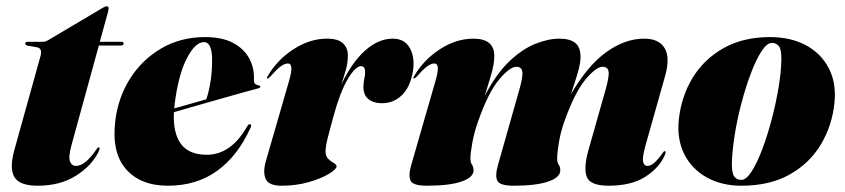

<svg xmlns="http://www.w3.org/2000/svg" viewBox="-20 -581 2690 611"><path d="M97.5 -430.5 66.5 -436Q60.5 -437.5 60.5 -442.5Q60.5 -448 67.5 -448H118Q124.5 -448 133 -453L308.5 -557Q314.5 -561 320.5 -561Q325.5 -561 325.5 -554Q325.5 -550 323.5 -542L297.5 -448H366Q373.5 -448 373.5 -442.5Q373.5 -436 363.5 -436H294.5L208 -121Q197 -81.5 202.8 -67.2Q208.5 -53 221.5 -53Q250.5 -53 285 -103Q289 -109 290.5 -110.5Q292 -112 294 -112Q300.5 -112 293 -97Q271.5 -53 221.2 -21.5Q171 10 100 10Q42 10 25.8 -17.5Q9.5 -45 25.5 -103L109 -403Q115.5 -427.5 97.5 -430.5Z M777.5 -175Q737 -85 671.2 -37.5Q605.5 10 514.5 10Q427 10 380.8 -43Q334.5 -96 347 -197Q356 -271.5 394.5 -331.8Q433 -392 494.2 -427.5Q555.5 -463 632.5 -463Q688 -463 723 -443.8Q758 -424.5 774 -393.5Q790 -362.5 788 -327Q787.5 -320.5 790.2 -316Q793 -311.5 802.5 -309.5Q808.5 -308.5 808.5 -305Q808.5 -302 802.5 -300Q792.5 -297.5 763.5 -289.5Q734.5 -281.5 694.8 -270.2Q655 -259 612.5 -246.8Q570 -234.5 533.5 -224Q530 -159 555.2 -123.8Q580.5 -88.5 638 -88.5Q716 -88.5 767.5 -180.5Q772 -187 776 -185.5Q781.5 -184 777.5 -175ZM536 -251.5Q535 -243.5 534.5 -236Q561 -243.5 588 -251.2Q615 -259 636.5 -265Q644 -286.5 649.2 -317Q654.5 -347.5 655 -385Q656 -447 629 -447Q601.5 -447 574.8 -395.8Q548 -344.5 536 -251.5Z M831 -331Q827.5 -331 832 -339Q862.5 -391 914.2 -424.5Q966 -458 1020.5 -458Q1056 -458 1071.5 -443.2Q1087 -428.5 1087 -405Q1087 -381.5 1080.5 -358.5Q1074 -335.5 1065.5 -311Q1100 -383 1142.2 -420.5Q1184.5 -458 1230 -458Q1268 -458 1284.5 -427.5Q1301 -397 1294 -354Q1285.5 -304 1259 -278.2Q1232.5 -252.5 1195.5 -252.5Q1169 -252.5 1152.8 -265.2Q1136.5 -278 1136.5 -305Q1136.5 -317.5 1139.2 -329.5Q1142 -341.5 1142 -351.5Q1142 -370.5 1128.5 -370.5Q1111.5 -370.5 1087 -329.8Q1062.5 -289 1041.5 -212Q1030.5 -172.5 1023.2 -143.5Q1016 -114.5 1016 -99Q1016 -83.5 1024.8 -75.2Q1033.5 -67 1042.2 -62.2Q1051 -57.5 1051 -51.5Q1051 -42.5 1026.8 -27.8Q1002.5 -13 962.5 -1.5Q922.5 10 876 10Q835 10 825.5 -11.5Q816 -33 826 -68L900 -324Q908.5 -353.5 907.2 -366.2Q906 -379 896 -379Q886.5 -379 874.2 -370.5Q862 -362 840 -337Q834.5 -331 831 -331Z M1565 -57 1633.5 -298.5Q1645 -340 1642 -354.2Q1639 -368.5 1623 -368.5Q1602.5 -368.5 1568.2 -327.8Q1534 -287 1501.5 -195Q1489.5 -161.5 1483.2 -127.5Q1477 -93.5 1477 -76Q1477 -64 1482 -56.8Q1487 -49.5 1487 -39Q1487 -16.5 1448.5 -3.2Q1410 10 1338 10Q1295.5 10 1287 -5.2Q1278.5 -20.5 1289 -57L1366 -324Q1374.5 -353.5 1373.2 -366.2Q1372 -379 1362 -379Q1352.5 -379 1340.2 -370.5Q1328 -362 1306 -337Q1300 -331 1297 -331Q1293.5 -331 1298 -339Q1328.5 -391 1380.2 -424.5Q1432 -458 1486.5 -458Q1553 -458 1553 -403Q1553 -376 1542 -339.8Q1531 -303.5 1522.5 -275.5Q1558.5 -345.5 1600.2 -385.2Q1642 -425 1683.5 -441.5Q1725 -458 1760 -458Q1793.5 -458 1810.5 -444.5Q1827.5 -431 1827.5 -399Q1827.5 -378.5 1817 -344Q1806.5 -309.5 1796.5 -280.5Q1849.5 -372 1909.2 -415Q1969 -458 2029.5 -458Q2077.5 -458 2095.2 -427.5Q2113 -397 2096.5 -339L2035 -121Q2023.5 -80.5 2026.5 -66.8Q2029.5 -53 2040 -53Q2050 -53 2060.5 -61.5Q2071 -70 2086.5 -91Q2091 -97 2092.2 -98.5Q2093.5 -100 2095.5 -100Q2101.5 -100 2094.5 -85Q2076.5 -45.5 2032.5 -17.8Q1988.5 10 1917 10Q1858.5 10 1847.5 -17.8Q1836.5 -45.5 1852.5 -103L1908 -298.5Q1919.5 -340 1916.5 -354.2Q1913.5 -368.5 1897.5 -368.5Q1877 -368.5 1843 -327.8Q1809 -287 1776 -194.5Q1764 -161 1758.5 -127.2Q1753 -93.5 1753 -76Q1753 -64 1758 -56.8Q1763 -49.5 1763 -39Q1763 -16.5 1724.5 -3.2Q1686 10 1614.5 10Q1571.5 10 1563 -5.2Q1554.5 -20.5 1565 -57Z M2430 -463Q2496.5 -463 2544.8 -437Q2593 -411 2617.5 -363.8Q2642 -316.5 2635.5 -253.5Q2628 -181 2592.2 -121.2Q2556.5 -61.5 2493.2 -25.8Q2430 10 2339 10Q2277 10 2229.8 -16Q2182.5 -42 2158.2 -89.2Q2134 -136.5 2140 -199Q2148 -274.5 2184.5 -334Q2221 -393.5 2283.2 -428.2Q2345.5 -463 2430 -463ZM2339 -8.5Q2354.5 -8.5 2371.8 -35.2Q2389 -62 2405.5 -105.5Q2422 -149 2435.5 -200.2Q2449 -251.5 2457.5 -301.8Q2466 -352 2466.5 -391.5Q2467 -424 2458.5 -434.2Q2450 -444.5 2436.5 -444.5Q2420.5 -444.5 2403.2 -417.8Q2386 -391 2369.5 -347.5Q2353 -304 2339.5 -252.8Q2326 -201.5 2318 -151.2Q2310 -101 2309 -61.5Q2308.5 -29.5 2316.8 -19Q2325 -8.5 2339 -8.5Z"/></svg>

Font: Fraunces 144pt S000 Black
Style: Italic
Weight: 900
Italic angle: -16°
Version: Version 1.000; ttfautohint (v1.8.3)